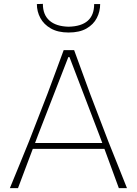

<svg xmlns="http://www.w3.org/2000/svg" viewBox="-20 -972 708 992"><path d="M31 0Q55 -58.5 81 -121.8Q107 -185 130 -242L225 -486.5Q250 -553.5 269.5 -606Q289 -658.5 309 -713H363Q382.5 -660 402.2 -605.8Q422 -551.5 446 -486L540 -240.5Q564 -180.5 588.8 -118.5Q613.5 -56.5 636 0H594Q576 -49.5 556.8 -101.5Q537.5 -153.5 519.5 -203H149.5Q130.5 -152.5 111 -101Q91.5 -49.5 73 0ZM177 -275.5Q169.5 -255.5 161 -233H508.5Q500.5 -254 494 -272L339 -677H333ZM334.5 -804Q279.5 -804 243 -824.8Q206.5 -845.5 188.5 -879Q170.5 -912.5 170.5 -951L201.5 -952Q201.5 -895.5 235.8 -865.5Q270 -835.5 334.5 -834Q466.5 -837 466.5 -951H497.5Q497.5 -912.5 480.2 -879Q463 -845.5 427 -824.8Q391 -804 334.5 -804Z"/></svg>

Font: Commissioner Loud Thin
Style: Regular
Weight: 100
Designer: Kostas Bartsokas
Foundry: Kostas Bartsokas
Version: Version 1.000; ttfautohint (v1.8.3)